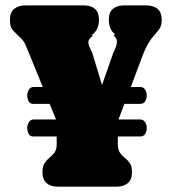

<svg xmlns="http://www.w3.org/2000/svg" viewBox="-20 -696 640 716"><path d="M81.5 -218.8Q81.5 -229 87.4 -239.7Q93.3 -250.5 105.5 -250.5H189L165 -308.6H104.5Q91.3 -308.6 86.4 -319.1Q81.5 -329.6 81.5 -340.3Q81.5 -350.6 87.4 -361.1Q93.3 -371.6 105.5 -371.6H139.6L84.5 -506.3Q77.1 -524.9 71.3 -536.1Q65.4 -547.4 50.3 -561Q33.2 -576.7 25.1 -587.2Q17.1 -597.7 17.1 -622.6Q17.1 -649.9 32.7 -662.8Q48.3 -675.8 74.7 -675.8H293Q319.3 -675.8 334.2 -662.8Q349.1 -649.9 349.1 -622.6Q349.1 -606 343 -590.8Q336.9 -575.7 322.3 -565.9L326.7 -562.5Q320.3 -558.6 314.9 -552.5Q309.6 -546.4 309.6 -538.1Q309.6 -530.8 312.5 -523.9Q315.4 -517.1 318.8 -510.3V-509.3Q320.8 -505.9 322.8 -501.7Q324.7 -497.6 325.7 -493.7L360.4 -378.9L389.2 -460.9Q394 -474.1 398.4 -487.5Q402.8 -501 409.2 -513.2V-514.6Q416 -528.3 416 -540.5Q416 -553.7 404.3 -563L408.7 -569.3Q396 -577.6 390.9 -592.8Q385.7 -607.9 385.7 -622.6Q385.7 -649.9 400.9 -662.8Q416 -675.8 442.4 -675.8H525.9Q552.2 -675.8 567.6 -662.8Q583 -649.9 583 -622.6Q583 -601.6 576.2 -591.1Q569.3 -580.6 556.2 -565.9Q542.5 -550.8 532.2 -533Q522 -515.1 514.6 -496.1L467.8 -371.6H502.4Q515.1 -371.6 521.2 -361.6Q527.3 -351.6 527.3 -340.3Q527.3 -328.6 521.7 -318.6Q516.1 -308.6 502.4 -308.6H443.8L421.9 -250.5H502.4Q515.1 -250.5 521.2 -240.2Q527.3 -230 527.3 -218.8Q527.3 -207 521.7 -197Q516.1 -187 502.4 -187H419.4V-160.2Q419.4 -137.7 427.5 -126.2Q435.5 -114.7 445.8 -106.9Q456.1 -99.1 464.1 -87.9Q472.2 -76.7 472.2 -53.7Q472.2 -26.4 456.8 -13.2Q441.4 0 415 0H195.3Q168.9 0 153.6 -13.2Q138.2 -26.4 138.2 -53.7Q138.2 -75.7 146.2 -87.6Q154.3 -99.6 164.8 -108.2Q175.3 -116.7 183.3 -127.4Q191.4 -138.2 191.4 -157.7V-187H104.5Q91.3 -187 86.4 -197.5Q81.5 -208 81.5 -218.8Z"/></svg>

Font: Caprasimo
Style: Regular
Weight: 400
Designer: The DocRepair Project, Phaedra Charles, Flavia Zimbardi
Foundry: Google
Version: Version 1.001